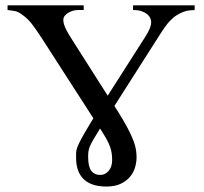

<svg xmlns="http://www.w3.org/2000/svg" viewBox="-20 -682 763 718"><path d="M708 -644.5Q698.7 -644 690.7 -643.3Q682.6 -642.6 674.6 -640.4Q666.5 -638.2 658.2 -634.5Q649.9 -630.9 640.1 -624.5Q628.4 -617.7 613.8 -602.1Q599.1 -586.4 578.6 -553.7L407.7 -285.6L419.4 -267.6Q443.4 -229.5 457.5 -202.6Q471.7 -175.8 479 -156Q486.3 -136.2 488.5 -121.8Q490.7 -107.4 490.7 -94.2Q490.7 -73.7 484.4 -54Q478 -34.2 464.4 -18.8Q450.7 -3.4 429.4 6.1Q408.2 15.6 378.4 15.6Q348.1 15.6 326.7 8.1Q305.2 0.5 291.5 -13.4Q277.8 -27.3 271.2 -47.1Q264.6 -66.9 264.6 -90.8V-110.4Q264.6 -118.7 269 -130.9Q273.4 -143.1 284.2 -163.1Q294.9 -183.1 315.9 -217.8L329.1 -239.7L135.7 -540Q124.5 -556.6 116 -569.3Q107.4 -582 98.9 -592.8Q90.3 -603.5 81.1 -612.3Q71.8 -621.1 59.6 -629.4Q53.7 -633.8 48.6 -636.2Q43.5 -638.7 37.8 -640.1Q32.2 -641.6 25.1 -642.3Q18.1 -643.1 8.3 -644.5V-662.1H293V-644.5H271.5Q261.7 -644.5 252.2 -641.6Q242.7 -638.7 234.6 -633.8Q226.6 -628.9 221.7 -622.3Q216.8 -615.7 216.8 -607.9Q216.8 -601.6 218.5 -594.5Q220.2 -587.4 224.4 -577.9Q228.5 -568.4 236.1 -555.4Q243.7 -542.5 255.4 -524.4L382.8 -324.2L520.5 -540Q529.3 -553.7 534.2 -563.2Q539.1 -572.8 541.5 -579.6Q543.9 -586.4 544.7 -591.1Q545.4 -595.7 545.4 -599.6Q545.4 -606 542 -614Q538.6 -622.1 530.8 -628.7Q522.9 -635.3 510 -639.9Q497.1 -644.5 477.5 -644.5V-662.1H708ZM399.4 -83.5Q399.4 -96.7 397.7 -108.6Q396 -120.6 391.8 -132.3Q387.7 -144 381.1 -156.7Q374.5 -169.4 364.7 -184.6L354.5 -201.2L353.5 -200.2Q338.4 -175.8 329.6 -160.9Q320.8 -146 316.4 -135.3Q312 -124.5 310.8 -116Q309.6 -107.4 309.6 -96.2Q309.6 -58.6 321.3 -43.2Q333 -27.8 356 -27.8Q363.8 -27.8 371.6 -31.5Q379.4 -35.2 385.7 -42.2Q392.1 -49.3 395.8 -59.8Q399.4 -70.3 399.4 -83.5Z"/></svg>

Font: Doulos SIL Phon
Style: Regular
Weight: 400
Designer: Walt Agee, Victor Gaultney, Peter Martin, Debbi Hosken, Becca Hirsbrunner
Foundry: SIL International
Version: Version 5.000